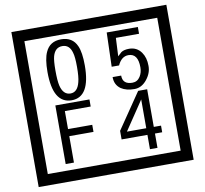

<svg xmlns="http://www.w3.org/2000/svg" viewBox="-106 -1075 1366 1281"><g transform="rotate(-10 577.5 -435.0)"><path d="M1103 90H53V-960H1103ZM1028 15V-885H128V15ZM497 -656Q497 -442 371 -442Q244 -442 244 -656Q244 -744 265 -789Q294 -855 371 -855Q448 -855 477 -789Q497 -745 497 -656ZM444 -656Q444 -723 435 -752Q420 -809 371 -809Q322 -809 306 -752Q298 -723 298 -656Q298 -587 306 -553Q322 -488 371 -488Q419 -488 435 -554Q444 -587 444 -656ZM915 -580Q916 -531 880.5 -487Q845 -443 796 -443Q741 -443 706 -466Q666 -494 666 -547H724Q724 -487 790 -487Q824 -487 843 -517Q860 -544 860 -579Q860 -673 795 -673Q748 -673 722 -616H672L679 -847H890V-801H733L727 -677Q740 -689 753 -701Q772 -714 807 -714Q859 -714 889 -672Q915 -635 915 -580ZM488 -379H313V-257H477V-209H313V-30H257V-427H488ZM928 -127H879V-30H828V-127H653V-185L818 -427H879V-172H928ZM828 -172V-367L697 -172Z"/></g></svg>

Font: Unicode BMP Fallback SIL
Style: Regular
Weight: 400
Foundry: NRSI, SIL International
Version: Version 5.1 Based on Unicode 5.1